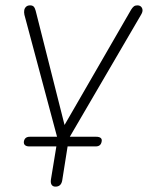

<svg xmlns="http://www.w3.org/2000/svg" viewBox="-20 -510 552 716"><path d="M187 186Q177 186 172.5 179Q168 172 170 159L192 25L199 36H89Q79 36 73.5 31.5Q68 27 69 18Q72 0 91 0H199L197 16L71 -455Q69 -465 70.5 -472.5Q72 -480 77.5 -485Q83 -490 92 -490Q101 -490 105.5 -485.5Q110 -481 113 -470L228 -15H204L469 -474Q474 -482 479 -486Q484 -490 492 -490Q501 -490 506 -485Q511 -480 511.5 -472.5Q512 -465 506 -455L231 16L233 0H339Q350 0 355.5 4.5Q361 9 359 18Q356 36 337 36H223L234 24L212 163Q208 186 187 186Z"/></svg>

Font: Nunito ExtraLight
Style: Italic
Weight: 200
Italic angle: -9°
Designer: Vernon Adams
Foundry: Vernon Adams
Version: Version 3.602